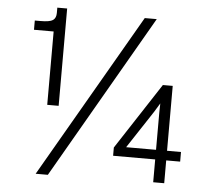

<svg xmlns="http://www.w3.org/2000/svg" viewBox="-56 -839 1054 950"><g transform="rotate(5 471.0 -364.0)"><path d="M85 -659.2V-705.1H113.3Q159.2 -705.1 174.8 -715.8Q190.4 -726.6 190.4 -752V-778.3H239.3V-294.9H182.6V-659.2ZM529.3 -113.3 744.1 -442.4H793V-120.1H862.3V-72.3H793V41H738.3V-72.3H529.3ZM589.8 -120.1H738.3V-300.8Q738.3 -309.6 738.8 -326.7Q739.3 -343.8 739.3 -350.6L711.9 -305.7ZM155.3 49.8 626 -764.6H685.5L215.8 49.8Z"/></g></svg>

Font: Gothic A1 Light
Style: Regular
Weight: 300
Version: Version 2.50